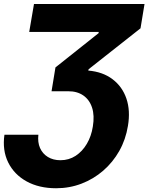

<svg xmlns="http://www.w3.org/2000/svg" viewBox="-29 -748 760 983"><path d="M-6.3 -58.1H167.5Q163.1 -19.5 176 9.8Q189 39.1 216.1 55.7Q243.2 72.3 280.3 72.3Q323.7 72.3 358.2 49.8Q392.6 27.3 415.5 -11.5Q438.5 -50.3 446.3 -100.1Q455.6 -156.2 442.4 -196.8Q429.2 -237.3 397.5 -259.3Q365.7 -281.2 319.8 -280.8H234.9L254.9 -402.8L476.1 -578.6V-584.5H120.6L145 -727.5H710.9L690.4 -603L424.8 -393.6L422.9 -386.7Q497.1 -380.4 547.1 -342.5Q597.2 -304.7 618.2 -243.2Q639.2 -181.6 626 -103.5Q614.7 -33.7 581.8 24.7Q548.8 83 499.5 125.7Q450.2 168.5 388.7 192.1Q327.1 215.8 258.3 215.8Q170.9 215.8 107.2 180.7Q43.5 145.5 12.9 83.5Q-17.6 21.5 -6.3 -58.1Z"/></svg>

Font: Inter 20pt ExtraBold
Style: Italic
Weight: 800
Italic angle: -9.3988°
Version: Version 4.001;git-66647c0bb